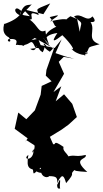

<svg xmlns="http://www.w3.org/2000/svg" viewBox="-49 -1049 603 1124"><path d="M363 -954C342 -938 320 -925 365 -930C332 -935 341 -945 244 -924C295 -960 316 -968 242 -949C275 -906 264 -900 281 -893C189 -849 220 -813 208 -787C253 -733 208 -814 204 -788C226 -804 194 -842 287 -856C244 -792 272 -809 316 -843C368 -792 394 -748 369 -764C398 -726 477 -717 454 -739C435 -742 493 -751 443 -721C494 -781 438 -765 534 -790C452 -817 514 -871 481 -920C528 -916 492 -953 492 -953C458 -914 427 -979 384 -952C443 -904 426 -928 418 -863L402 -940L406 -936ZM126 -954C66 -966 69 -949 137 -1024C119 -1014 91 -1037 66 -960C23 -981 41 -1015 66 -992C87 -986 74 -941 -28 -907C-11 -929 -57 -860 3 -830C29 -793 -16 -805 1 -820C84 -828 27 -776 50 -787C142 -770 124 -844 160 -767C168 -812 168 -731 128 -763C204 -775 161 -766 201 -743C225 -786 191 -778 243 -746C277 -784 260 -742 203 -829C269 -755 223 -792 217 -870C175 -852 178 -896 123 -936C163 -925 97 -998 177 -961C174 -999 140 -987 245 -1029L205 -966L87 -995ZM152 -199C162 -177 125 -129 147 -177C153 -101 76 -113 117 -142C102 -55 127 -63 172 -48C148 -64 167 -20 237 -45C155 -86 157 -19 137 -85C156 -25 129 -16 191 -68C182 -16 226 -2 239 -18C289 -17 286 -7 287 32C317 -37 294 45 304 53C282 66 276 21 306 -11C323 -32 332 4 338 23C402 -50 351 -18 387 -54C389 -44 459 -44 462 -42C368 -127 462 -112 453 -142C376 -125 398 -153 318 -123C352 -102 337 -150 350 -94C374 -145 313 -155 323 -189C256 -236 283 -198 262 -205L243 -248L313 -291L353 -320L401 -364L374 -441L326 -497L277 -456L310 -544L264 -510L326 -617L295 -687L324 -716L386 -705L332 -719L276 -738L312 -819L271 -768L189 -785L174 -822L59 -798L87 -780L154 -827L267 -765L223 -640L219 -606L253 -573L195 -546L189 -495L155 -403L105 -351L58 -390L37 -295L113 -239L97 -216L105 -229Z"/></svg>

Font: Hussar Lance
Style: ExBd
Weight: 700
Foundry: Cannot Into Space Fonts, PlusOne Fonts
Version: Version 2.270